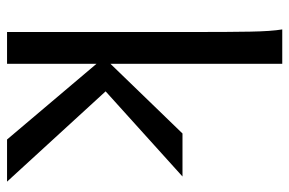

<svg xmlns="http://www.w3.org/2000/svg" viewBox="-158 -663 821 545"><g transform="rotate(90 252.5 -390.5)"><path d="M70.8 0V-551.8Q70.8 -630.9 69.8 -690.2Q68.8 -749.5 63.5 -781.2H161.1V-293.5L358.9 -498H481L239.3 -279.8L495.6 0H376L161.1 -253.9V0Z"/></g></svg>

Font: Andika Am
Style: Regular
Weight: 400
Designer: Victor Gaultney, Annie Olsen, Julie Remington, Don Collingsworth, Eric Hays, Becca Hirsbrunner
Foundry: SIL International
Version: Version 5.000